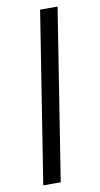

<svg xmlns="http://www.w3.org/2000/svg" viewBox="-87 -623 435 834"><g transform="rotate(-10 131.0 -206.0)"><path d="M34 171 153 -583H230L111 171Z"/></g></svg>

Font: Rokkitt Medium
Style: Italic
Weight: 500
Italic angle: -9°
Designer: Vernon Adams
Foundry: Vernon Adams
Version: Version 3.103